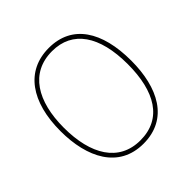

<svg xmlns="http://www.w3.org/2000/svg" viewBox="-191 -881 1047 1047"><g transform="rotate(-45 332.5 -357.5)"><path d="M605 -358C605 -583 515 -725 336 -725C158 -725 60 -584 60 -359C60 -154 142 10 332 10C524 10 605 -151 605 -358ZM86 -359C86 -563 168 -700 336 -700C493 -700 578 -576 578 -358C578 -148 500 -15 333 -15C168 -15 86 -152 86 -359Z"/></g></svg>

Font: Noto Sans Gurmukhi SemiCondensed Thin
Style: Regular
Weight: 100
Width: 4
Designer: Jelle Bosma - Monotype Design Team
Foundry: Monotype Imaging Inc.
Version: Version 2.004